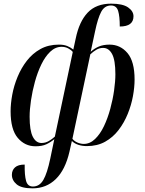

<svg xmlns="http://www.w3.org/2000/svg" viewBox="-20 -790 792 1050"><path d="M158 240Q97 240 71 218Q45 196 45 166Q45 141 62 125.5Q79 110 115 110Q114 168 122.5 199Q131 230 160 230Q196 230 217 194Q238 158 255 77L277 -29Q257 -12 233.5 -1Q210 10 174 10Q116 10 77 -36Q38 -82 38 -181Q38 -223 47 -272Q56 -321 76 -369.5Q96 -418 127 -458Q158 -498 201.5 -522Q245 -546 302 -546Q329 -546 347.5 -538.5Q366 -531 381 -519L394 -579Q413 -672 459.5 -721Q506 -770 588 -770Q651 -770 680.5 -749.5Q710 -729 710 -701Q710 -645 635 -645Q635 -701 626 -730.5Q617 -760 587 -760Q552 -760 533.5 -725.5Q515 -691 500 -619L476 -507Q496 -525 520.5 -535.5Q545 -546 579 -546Q638 -546 677 -500Q716 -454 716 -355Q716 -313 707 -264Q698 -215 678.5 -167Q659 -119 628.5 -79Q598 -39 555 -15Q512 9 455 9Q430 9 408.5 2Q387 -5 373 -19L360 39Q337 139 285 189.5Q233 240 158 240ZM207 -8Q228 -8 246.5 -18.5Q265 -29 280 -43L378 -506Q368 -518 352 -526Q336 -534 317 -534Q283 -534 255 -507.5Q227 -481 206 -437.5Q185 -394 171 -343Q157 -292 149.5 -241.5Q142 -191 142 -151Q142 -76 159.5 -42Q177 -8 207 -8ZM438 -3Q472 -3 500 -30Q528 -57 548.5 -100Q569 -143 583 -194.5Q597 -246 604 -296Q611 -346 611 -384Q611 -461 593 -494.5Q575 -528 544 -528Q524 -528 507 -518Q490 -508 474 -493L376 -31Q386 -18 403.5 -10.5Q421 -3 438 -3Z"/></svg>

Font: Noto Serif Display SemiCondensed Medium
Style: Italic
Weight: 500
Width: 4
Italic angle: -12°
Designer: Monotype Design Team
Foundry: Monotype Imaging Inc.
Version: Version 2.009